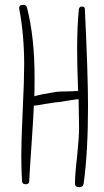

<svg xmlns="http://www.w3.org/2000/svg" viewBox="-20 -758 432 794"><path d="M319 -731Q308 -731 306 -719Q299 -648 299 -556Q299 -485 303 -382Q277 -380 255 -380Q231 -380 211 -378Q149 -368 122 -360Q123 -377 123 -437Q123 -604 92 -725Q89 -738 75 -738Q59 -738 59 -723L60 -722V-719Q80 -613 80 -490Q80 -428 74 -303Q68 -177 68 -114Q68 -62 71 -9Q72 4 86 4Q101 4 101 -10Q102 -41 111 -169Q118 -272 120 -321Q140 -323 165 -328Q184 -331 205 -334Q224 -335 268 -343Q300 -348 305 -348Q307 -242 307 -226Q307 -194 299 -112Q290 -36 290 1Q290 16 307 16Q324 16 326 1Q344 -131 344 -318Q344 -448 331 -720Q331 -731 319 -731Z"/></svg>

Font: Neythal
Style: Regular
Weight: 400
Designer: Tharique Azeez
Foundry: Tharique Azeez
Version: Version 0.44